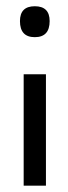

<svg xmlns="http://www.w3.org/2000/svg" viewBox="-20 -590 216 606"><path d="M43 -523.4Q43 -570.3 89.8 -570.3Q136.7 -570.3 136.7 -523.4Q136.7 -472.7 89.8 -472.7Q43 -472.7 43 -523.4ZM54.7 -355.5H125V-3.9H54.7Z"/></svg>

Font: 和音 by 宁静之雨，公众号njzyshare
Style: Regular
Weight: 400
Designer: Steve Matteson
Foundry: Ascender Corporation
Version: Version 6.00;June 8, 2018;FontCreator 11.0.0.2388 32-bit